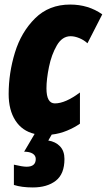

<svg xmlns="http://www.w3.org/2000/svg" viewBox="-20 -583 469 843"><path d="M184 -195Q184 -129 221 -129Q267 -129 331 -177V-40Q307 -23 274.5 -9.5Q242 4 207 8L192 34Q224 39 243.5 59.5Q263 80 263 115Q263 181 225 210.5Q187 240 124 240Q75 240 41 229V140Q79 149 97 149Q137 149 137 115Q137 100 123.5 91.5Q110 83 86 83L132 5Q77 -8 47.5 -54Q18 -100 18 -170Q18 -262 45.5 -352Q73 -442 134 -502.5Q195 -563 288 -563Q368 -563 429 -520L364 -393Q349 -407 328.5 -415.5Q308 -424 290 -424Q253 -424 229.5 -383.5Q206 -343 195 -289Q184 -235 184 -195Z"/></svg>

Font: Noto Sans UI CondBlack
Style: Italic
Weight: 900
Width: 3
Italic angle: -12°
Designer: Monotype Design Team
Foundry: Monotype Imaging Inc.
Version: Version 1.001